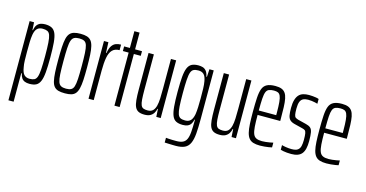

<svg xmlns="http://www.w3.org/2000/svg" viewBox="-85 -1051 3126 1639"><g transform="rotate(15 1478.5 -231.0)"><path d="M47 190V-510H86L90 -442H94Q100 -475 113.5 -491Q127 -507 145 -512.5Q163 -518 183 -518Q218 -518 241 -506.5Q264 -495 276.5 -466.5Q289 -438 293.5 -386.5Q298 -335 298 -255Q298 -175 293.5 -124Q289 -73 276.5 -44Q264 -15 242 -3.5Q220 8 183 8Q159 8 141.5 1Q124 -6 113.5 -21.5Q103 -37 98 -62H93V190ZM173 -34Q199 -34 214.5 -41.5Q230 -49 238 -71Q246 -93 249 -137.5Q252 -182 252 -255Q252 -328 249 -372.5Q246 -417 238 -439Q230 -461 214 -468.5Q198 -476 172 -476Q142 -476 124.5 -459.5Q107 -443 100 -404Q95 -375 94 -337.5Q93 -300 93 -251Q93 -208 94 -174Q95 -140 100 -117Q107 -70 125 -52Q143 -34 173 -34Z M496 8Q461 8 438 1.5Q415 -5 401 -21.5Q387 -38 380 -68Q373 -98 370.5 -143.5Q368 -189 368 -254Q368 -319 370.5 -365Q373 -411 380 -441Q387 -471 401 -487.5Q415 -504 438 -511Q461 -518 496 -518Q530 -518 552.5 -511Q575 -504 589 -487.5Q603 -471 610.5 -441Q618 -411 620.5 -365Q623 -319 623 -254Q623 -189 620.5 -143.5Q618 -98 610.5 -68Q603 -38 589 -21.5Q575 -5 552.5 1.5Q530 8 496 8ZM496 -33Q523 -33 539.5 -41.5Q556 -50 563.5 -73Q571 -96 573.5 -139.5Q576 -183 576 -254Q576 -325 573.5 -369Q571 -413 563.5 -436.5Q556 -460 539.5 -468.5Q523 -477 496 -477Q468 -477 451.5 -468.5Q435 -460 427 -437Q419 -414 416.5 -369.5Q414 -325 414 -254Q414 -183 416.5 -139.5Q419 -96 427 -73Q435 -50 451.5 -41.5Q468 -33 496 -33Z M704 0V-510H743L747 -416H751Q758 -459 772.5 -480.5Q787 -502 807.5 -510Q828 -518 853 -518V-469Q812 -469 789.5 -445.5Q767 -422 758.5 -375.5Q750 -329 750 -261V0Z M933 0V-469H882V-510H933V-658H979V-510H1040V-469H979V0Z M1199 8Q1166 8 1146 -2Q1126 -12 1115.5 -34.5Q1105 -57 1101.5 -94.5Q1098 -132 1098 -186V-510H1145V-198Q1145 -145 1147.5 -112Q1150 -79 1157.5 -62Q1165 -45 1179.5 -39.5Q1194 -34 1216 -34Q1246 -34 1262 -49.5Q1278 -65 1285.5 -93.5Q1293 -122 1294.5 -162Q1296 -202 1296 -249V-510H1342V0H1303L1299 -69H1295Q1291 -48 1280 -30.5Q1269 -13 1250 -2.5Q1231 8 1199 8Z M1527 196Q1513 196 1497.5 195.5Q1482 195 1465 194.5Q1448 194 1429 193V151Q1438 152 1452 153Q1466 154 1484 154.5Q1502 155 1520 155Q1556 155 1577.5 145Q1599 135 1610 112Q1621 89 1624.5 47.5Q1628 6 1628 -57V-62H1624Q1619 -37 1608 -21.5Q1597 -6 1579.5 1Q1562 8 1537 8Q1502 8 1479 -3.5Q1456 -15 1444 -44Q1432 -73 1427.5 -124Q1423 -175 1423 -255Q1423 -335 1427.5 -386.5Q1432 -438 1444.5 -466.5Q1457 -495 1479.5 -506.5Q1502 -518 1538 -518Q1557 -518 1575 -513Q1593 -508 1607 -491.5Q1621 -475 1627 -442H1632L1636 -510H1674V-81Q1674 -3 1669.5 50Q1665 103 1650 135.5Q1635 168 1605.5 182Q1576 196 1527 196ZM1548 -34Q1578 -34 1595.5 -51Q1613 -68 1621 -110Q1625 -138 1626.5 -173Q1628 -208 1628 -251Q1628 -300 1627 -336.5Q1626 -373 1621 -400Q1614 -442 1596.5 -459Q1579 -476 1549 -476Q1523 -476 1507 -468.5Q1491 -461 1483 -439Q1475 -417 1472 -372.5Q1469 -328 1469 -255Q1469 -182 1472 -137.5Q1475 -93 1483 -71Q1491 -49 1506.5 -41.5Q1522 -34 1548 -34Z M1864 8Q1831 8 1811 -2Q1791 -12 1780.5 -34.5Q1770 -57 1766.5 -94.5Q1763 -132 1763 -186V-510H1810V-198Q1810 -145 1812.5 -112Q1815 -79 1822.5 -62Q1830 -45 1844.5 -39.5Q1859 -34 1881 -34Q1911 -34 1927 -49.5Q1943 -65 1950.5 -93.5Q1958 -122 1959.5 -162Q1961 -202 1961 -249V-510H2007V0H1968L1964 -69H1960Q1956 -48 1945 -30.5Q1934 -13 1915 -2.5Q1896 8 1864 8Z M2220 8Q2185 8 2161 0.5Q2137 -7 2122.5 -25Q2108 -43 2100.5 -73Q2093 -103 2090.5 -147.5Q2088 -192 2088 -254Q2088 -328 2091 -378.5Q2094 -429 2105.5 -459.5Q2117 -490 2144 -504Q2171 -518 2218 -518Q2251 -518 2272 -510Q2293 -502 2306 -484Q2319 -466 2325 -435.5Q2331 -405 2332.5 -361Q2334 -317 2334 -256V-240H2134Q2134 -177 2137 -136.5Q2140 -96 2149 -73.5Q2158 -51 2177 -42Q2196 -33 2227 -33Q2242 -33 2260 -35Q2278 -37 2295.5 -40Q2313 -43 2325 -46V-4Q2314 -1 2296.5 1.5Q2279 4 2259.5 6Q2240 8 2220 8ZM2288 -259V-298Q2288 -359 2284.5 -394.5Q2281 -430 2273 -447.5Q2265 -465 2251.5 -471Q2238 -477 2216 -477Q2189 -477 2172 -470Q2155 -463 2147 -443Q2139 -423 2136.5 -384Q2134 -345 2134 -279H2308Z M2497 8Q2478 8 2459.5 6.5Q2441 5 2426 2Q2411 -1 2402 -4V-45Q2408 -43 2417.5 -41Q2427 -39 2439 -37Q2451 -35 2464 -34Q2477 -33 2489 -33Q2526 -33 2543 -45.5Q2560 -58 2565.5 -81Q2571 -104 2571 -135Q2571 -176 2567.5 -194.5Q2564 -213 2555.5 -219Q2547 -225 2530 -229L2458 -247Q2431 -254 2417 -268Q2403 -282 2398.5 -307Q2394 -332 2394 -372Q2394 -415 2402.5 -443.5Q2411 -472 2426.5 -488.5Q2442 -505 2464.5 -511.5Q2487 -518 2514 -518Q2530 -518 2547 -516.5Q2564 -515 2578.5 -512.5Q2593 -510 2602 -506V-464Q2593 -467 2579 -470Q2565 -473 2549.5 -475Q2534 -477 2518 -477Q2492 -477 2474.5 -468.5Q2457 -460 2448.5 -438.5Q2440 -417 2440 -378Q2440 -342 2443.5 -324.5Q2447 -307 2455.5 -301Q2464 -295 2480 -290L2552 -272Q2578 -266 2592.5 -254Q2607 -242 2612 -215.5Q2617 -189 2617 -137Q2617 -99 2610.5 -71.5Q2604 -44 2590 -26.5Q2576 -9 2552.5 -0.5Q2529 8 2497 8Z M2808 8Q2773 8 2749 0.5Q2725 -7 2710.5 -25Q2696 -43 2688.5 -73Q2681 -103 2678.5 -147.5Q2676 -192 2676 -254Q2676 -328 2679 -378.5Q2682 -429 2693.5 -459.5Q2705 -490 2732 -504Q2759 -518 2806 -518Q2839 -518 2860 -510Q2881 -502 2894 -484Q2907 -466 2913 -435.5Q2919 -405 2920.5 -361Q2922 -317 2922 -256V-240H2722Q2722 -177 2725 -136.5Q2728 -96 2737 -73.5Q2746 -51 2765 -42Q2784 -33 2815 -33Q2830 -33 2848 -35Q2866 -37 2883.5 -40Q2901 -43 2913 -46V-4Q2902 -1 2884.5 1.5Q2867 4 2847.5 6Q2828 8 2808 8ZM2876 -259V-298Q2876 -359 2872.5 -394.5Q2869 -430 2861 -447.5Q2853 -465 2839.5 -471Q2826 -477 2804 -477Q2777 -477 2760 -470Q2743 -463 2735 -443Q2727 -423 2724.5 -384Q2722 -345 2722 -279H2896Z"/></g></svg>

Font: Saira UltraCondensed Light
Style: Regular
Weight: 300
Width: 1
Designer: Hector Gatti with collaboration of the Omnibus-Type team
Foundry: Omnibus-Type
Version: Version 1.101